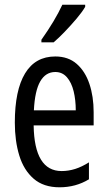

<svg xmlns="http://www.w3.org/2000/svg" viewBox="-20 -786 458 816"><path d="M215 -546Q270 -546 306 -514.5Q342 -483 360 -429.5Q378 -376 378 -309V-253H123Q126 -59 242 -59Q271 -59 299.5 -68Q328 -77 358 -96V-24Q302 10 233 10Q165 10 123 -26.5Q81 -63 62 -125Q43 -187 43 -265Q43 -402 86.5 -474Q130 -546 215 -546ZM215 -480Q174 -480 151 -440Q128 -400 124 -317H302Q302 -361 293 -398Q284 -435 264.5 -457.5Q245 -480 215 -480ZM342 -757Q330 -736 306 -707.5Q282 -679 255.5 -651.5Q229 -624 208 -606H156V-617Q214 -699 245 -766H342Z"/></svg>

Font: Noto Sans Lao ExtraCondensed
Style: Regular
Weight: 400
Width: 2
Designer: Monotype Design Team
Foundry: Monotype Imaging Inc.
Version: Version 2.003; ttfautohint (v1.8.4.7-5d5b)